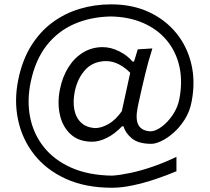

<svg xmlns="http://www.w3.org/2000/svg" viewBox="-20 -729 967 886"><path d="M423 -137.9Q380.8 -139 355.6 -161.9Q330.3 -184.9 323 -223.3Q315.7 -261.6 325.4 -308.4Q338 -367.9 373.3 -406.7Q408.6 -445.5 467.4 -447.1Q500.3 -447.3 529.5 -431.7Q558.7 -416.1 580.9 -393.1L542.1 -215.8Q513.2 -175.4 481.9 -157.4Q450.6 -139.5 423 -137.9ZM497.2 137.4Q541.7 137.4 594.2 126.1Q646.6 114.8 698.8 97.2Q751 79.5 794.2 61.2V-5.3Q739.3 21.3 684.3 40.2Q629.3 59 580.9 69.2Q532.4 79.4 497.2 81.5Q387.8 79.9 308.6 44.6Q229.5 9.4 181.8 -51Q134 -111.3 118.9 -188.6Q103.7 -265.9 121.9 -351.5Q143.5 -453.7 195.4 -519.6Q247.2 -585.4 322.9 -618.4Q398.6 -651.3 491.3 -653Q576.7 -651.4 642.7 -622.1Q708.6 -592.8 750.9 -541.1Q793.1 -489.5 808.2 -420.6Q823.2 -351.6 807.4 -270.9Q799.7 -232.3 777 -198.7Q754.2 -165.1 726.4 -144.4Q698.6 -123.6 674.6 -122.9Q634.5 -125.1 619.5 -151Q604.5 -176.8 614.6 -230.4L619 -251.5Q633.1 -316.6 648.7 -381.7Q664.3 -446.9 683.2 -505.5L615.7 -501.3L598.6 -445H591.3Q568.4 -473.1 530 -492.3Q491.5 -511.5 453.8 -511.5Q404.9 -511.5 364.6 -487.4Q324.3 -463.4 296.7 -420.1Q269.1 -376.9 257 -318.9Q243.9 -255.5 256.3 -199.6Q268.6 -143.7 306.2 -109.4Q343.7 -75 405.5 -75Q437.3 -75 473.1 -92.8Q509 -110.5 542.9 -145.9H550Q558.2 -115.7 588.3 -90.5Q618.5 -65.3 678.5 -65.3Q698.2 -65.3 726 -78.8Q753.7 -92.2 782.2 -117.5Q810.6 -142.8 833.1 -178.7Q855.6 -214.5 864.2 -259.8Q882.1 -351.8 863 -433.1Q843.9 -514.5 793.4 -576.4Q742.9 -638.3 666.6 -673.6Q590.3 -708.9 492.9 -708.9Q417.1 -708.9 347.9 -688.2Q278.7 -667.5 221.4 -625Q164.1 -582.5 123.4 -517Q82.8 -451.5 64.4 -361.9Q44.5 -265.8 63.3 -176.4Q82 -86.9 137.5 -16.2Q193 54.6 283.4 96Q373.9 137.4 497.2 137.4Z"/></svg>

Font: Pinar FD VF
Style: Regular
Weight: 300
Designer: Amin Abedi
Version: Version 2.000